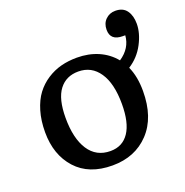

<svg xmlns="http://www.w3.org/2000/svg" viewBox="-124 -781 874 908"><g transform="rotate(-20 313.5 -327.5)"><path d="M291 14.2Q172.9 14.2 108.4 -57.1Q43.9 -128.4 43.9 -242.2Q43.9 -300.8 58.1 -348.4Q72.3 -396 96.4 -428Q120.6 -460 154.1 -481.7Q187.5 -503.4 225.1 -513.2Q262.7 -522.9 305.2 -522.9Q363.8 -522.9 412.1 -502Q460.4 -481 493.2 -440.9Q552.2 -480 557.1 -543.9H544.9Q482.9 -543.9 482.9 -598.1Q482.9 -629.9 502.7 -649.4Q522.5 -668.9 551.8 -668.9Q590.3 -668.9 608.6 -643.3Q627 -617.7 627 -577.1Q627 -529.3 599.4 -477.1Q571.8 -424.8 522 -393.1Q545.9 -340.8 545.9 -268.1Q545.9 -134.8 475.3 -60.3Q404.8 14.2 291 14.2ZM305.2 -53.2Q366.2 -53.2 398.7 -101.8Q431.2 -150.4 431.2 -244.1Q431.2 -347.7 393.3 -403.3Q355.5 -459 289.1 -459Q227.5 -459 192.9 -413.6Q158.2 -368.2 158.2 -272.9Q158.2 -169.4 196 -111.3Q233.9 -53.2 305.2 -53.2Z"/></g></svg>

Font: Literata Book Medium
Style: Regular
Weight: 500
Designer: Latin by Veronika Burian and Jose Scaglione. Greek by Irene Vlachou. Cyrillic by Vera Evstafieva
Foundry: TypeTogether
Version: Version 2.003;PS 002.003;hotconv 1.0.88;makeotf.lib2.5.64775